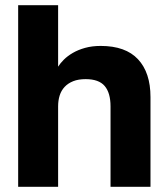

<svg xmlns="http://www.w3.org/2000/svg" viewBox="-20 -720 645 740"><path d="M50 0V-700H204V-463Q212 -476 226 -490Q240 -504 260.5 -516Q281 -528 308 -535.5Q335 -543 368 -543Q464 -543 512 -491.5Q560 -440 560 -346V0H406V-310Q406 -362 383.5 -388.5Q361 -415 310 -415Q282 -415 262 -407Q242 -399 229 -385Q216 -371 210 -352Q204 -333 204 -310V0Z"/></svg>

Font: Golos Text VF
Style: Regular
Weight: 400
Designer: A.Korolkova, Vitaly Kuzmin
Foundry: ParaType Ltd
Version: Version 2.003